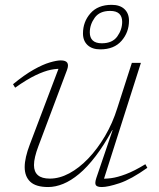

<svg xmlns="http://www.w3.org/2000/svg" viewBox="-20 -744 641 774"><path d="M368.5 -27 434 -219.5H432.5Q398.5 -157.5 365 -113.8Q331.5 -70 298.8 -42.8Q266 -15.5 234.8 -2.8Q203.5 10 174 10Q125 10 102.2 -11.2Q79.5 -32.5 79.5 -70.5Q79.5 -89.5 84.8 -112.2Q90 -135 100 -161L221 -480.5L232 -466Q211.5 -468 185.2 -462.8Q159 -457.5 123.8 -440.8Q88.5 -424 41 -390.5L32.5 -404.5Q78 -442 115.2 -463Q152.5 -484 180.5 -492.2Q208.5 -500.5 225 -500.5Q245 -500.5 251.2 -491Q257.5 -481.5 250 -461.5L134.5 -154Q126 -131.5 121.5 -112.5Q117 -93.5 117 -78.5Q117 -51.5 132.8 -37.8Q148.5 -24 181 -24Q219.5 -24 259.2 -45.2Q299 -66.5 336 -105.2Q373 -144 403.5 -195.8Q434 -247.5 453 -308.5L511.5 -490.5H548L394.5 -8.5L383.5 -24.5Q403 -22.5 428 -25.8Q453 -29 487 -41.8Q521 -54.5 566 -82L574 -67.5Q508.5 -21 461.8 -5.5Q415 10 390.5 10Q371 10 366.2 2Q361.5 -6 368.5 -27ZM430 -724.5Q463.5 -724.5 481.8 -707.2Q500 -690 500 -660.5Q500 -614 470 -579.5Q440 -545 384.5 -545Q351.5 -545 333 -562.2Q314.5 -579.5 314.5 -609Q314.5 -656 344.5 -690.2Q374.5 -724.5 430 -724.5ZM390.5 -569.5Q433 -569.5 452.8 -597Q472.5 -624.5 472.5 -656Q472.5 -677.5 460.5 -688.8Q448.5 -700 424 -700Q381.5 -700 361.8 -672.5Q342 -645 342 -613.5Q342 -592 354 -580.8Q366 -569.5 390.5 -569.5Z"/></svg>

Font: Newsreader 9pt ExtraLight
Style: Italic
Weight: 250
Italic angle: -17°
Designer: Hugues Gentile
Foundry: Production Type
Version: Version 1.003